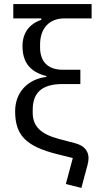

<svg xmlns="http://www.w3.org/2000/svg" viewBox="-20 -760 496 939"><path d="M295 -670H428V-740H45V-670H182V-663C122 -643 90 -597 90 -535C90 -455 127 -408 207 -388V-384C111 -372 54 -304 54 -216C54 -98 108 -44 260 -6L336 13L302 140L378 159L408 47C411 35 413 24 413 14C413 -21 393 -48 346 -60L270 -80C178 -104 140 -143 140 -209V-223C140 -303 181 -349 286 -349H373V-419H286C215 -419 176 -458 176 -528V-542C176 -624 223 -670 295 -670Z"/></svg>

Font: Braiins Sans
Style: Regular
Weight: 400
Designer: Mike Abbink, Paul van der Laan, Pieter van Rosmalen, Jiri Chlebus, Lubos Buracinsky
Foundry: Bold Monday, Sudetype
Version: Version 1.000;hotconv 1.0.109;makeotfexe 2.5.65596